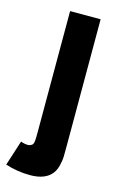

<svg xmlns="http://www.w3.org/2000/svg" viewBox="-140 -596 566 884"><g transform="rotate(15 142.5 -153.5)"><path d="M96.7 235.4Q37.1 235.4 -21 216.8L17.6 96.7Q35.2 103.5 52.2 103.5Q62.5 103.5 72.3 95.7Q77.6 89.4 78.9 77.6Q80.1 65.9 80.1 33.2V-542H225.6V63.5Q225.6 99.6 225.1 115.2Q224.6 130.9 219 154.3Q213.4 177.7 202.1 193.4Q170.9 235.4 96.7 235.4Z"/></g></svg>

Font: Acari Sans Neue Black
Style: Regular
Weight: 900
Designer: Alfredo Marco Pradil
Foundry: Alfredo Marco Pradil
Version: Version 1.045;June 16, 2019;FontCreator 11.5.0.2425 64-bit; 